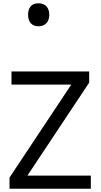

<svg xmlns="http://www.w3.org/2000/svg" viewBox="-20 -1149 612 1169"><path d="M533 0H38V-68L414 -634H50V-714H523V-646L147 -80H533ZM214 -989Q185 -989 168 -1007Q151 -1025 151 -1059Q151 -1092 167 -1110.5Q183 -1129 214 -1129Q246 -1129 263 -1110Q280 -1091 280 -1059Q280 -1026 262 -1007.5Q244 -989 214 -989Z"/></svg>

Font: Noto Sans Tifinagh
Style: Regular
Weight: 400
Designer: JamraPatel
Foundry: JamraPatel LLC
Version: Version 2.004; ttfautohint (v1.8.4.7-5d5b)